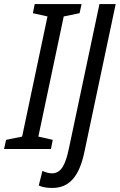

<svg xmlns="http://www.w3.org/2000/svg" viewBox="-71 -734 590 946"><path d="M-51 0H180L189 -45L118 -61L243 -653L321 -669L331 -714H100L91 -669L163 -653L38 -61L-41 -45ZM187 192C268 192 319 139 345 14L499 -714H419L268 0C252 74 232 120 185 120C169 120 153 115 138 108L120 180C137 188 158 192 187 192Z"/></svg>

Font: Noto Sans ExtraCondensed
Style: Italic
Weight: 400
Width: 2
Italic angle: -12°
Designer: Monotype Design Team
Foundry: Monotype Imaging Inc.
Version: Version 2.013